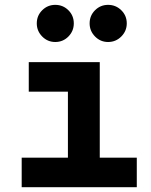

<svg xmlns="http://www.w3.org/2000/svg" viewBox="-20 -775 626 795"><path d="M261.2 0V-517.6H393.1V0ZM69.8 0V-122.1H271V0ZM383.3 0V-122.1H546.4V0ZM99.1 -395.5V-517.6H393.1V-395.5ZM427.5 -601.1Q396.1 -601.1 373.6 -623.8Q351.1 -646.6 351.1 -678.2Q351.1 -710.4 373.6 -732.7Q396.1 -754.9 427.5 -754.9Q459.5 -754.9 482.2 -732.6Q504.9 -710.3 504.9 -678.2Q504.9 -646.6 482.2 -623.8Q459.5 -601.1 427.5 -601.1ZM208.8 -601.1Q177.2 -601.1 154.8 -623.8Q132.3 -646.6 132.3 -678.2Q132.3 -710.4 154.9 -732.7Q177.4 -754.9 208.8 -754.9Q240.7 -754.9 263.2 -732.6Q285.6 -710.3 285.6 -678.2Q285.6 -646.6 263.3 -623.8Q240.9 -601.1 208.8 -601.1Z"/></svg>

Font: Cascadia Mono
Style: Regular
Weight: 400
Monospace: yes
Designer: Aaron Bell
Foundry: Saja Typeworks
Version: Version 2102.003